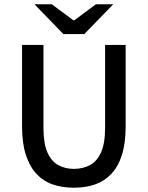

<svg xmlns="http://www.w3.org/2000/svg" viewBox="-20 -865 690 897"><path d="M325 12Q272 12 227.5 -3Q183 -18 151 -52Q119 -86 101 -141Q83 -196 83 -274V-655H183V-269Q183 -195 201.5 -153Q220 -111 252.5 -93.5Q285 -76 325 -76Q367 -76 400 -93.5Q433 -111 452 -153Q471 -195 471 -269V-655H567V-274Q567 -196 549.5 -141Q532 -86 499.5 -52Q467 -18 423 -3Q379 12 325 12ZM276 -706 141 -845H222L323 -770H327L428 -845H509L374 -706Z"/></svg>

Font: Source Sans 3 Medium
Style: Regular
Weight: 500
Designer: Paul D. Hunt
Foundry: Adobe
Version: Version 3.052;hotconv 1.1.0;makeotfexe 2.6.0